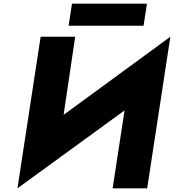

<svg xmlns="http://www.w3.org/2000/svg" viewBox="-20 -1025 947 1045"><path d="M371.8 -1005 353.4 -885H761.4L779.8 -1005ZM781 0 907.2 -825 326.2 -400 389.2 -825H201.2L75 0L657.9 -424L593 0Z"/></svg>

Font: Sztylet
Style: BdObl
Weight: 700
Foundry: Cannot Into Space Fonts, PlusOne Fonts
Version: Version 0.12